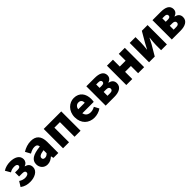

<svg xmlns="http://www.w3.org/2000/svg" viewBox="422 -1993 3490 3490"><g transform="rotate(-45 2167.0 -248.5)"><path d="M220 12C332 12 445 -41 445 -142C445 -209 409 -243 348 -259V-263C403 -280 426 -326 426 -366C426 -466 327 -509 218 -509C152 -509 90 -494 35 -459L92 -360C130 -384 166 -392 208 -392C255 -392 279 -376 279 -349C279 -321 257 -306 214 -306H143V-202H223C272 -202 294 -189 294 -158C294 -124 256 -105 205 -105C171 -105 126 -116 87 -144L27 -47C92 0 153 12 220 12Z M667 12C723 12 768 -13 809 -50H813L824 0H950V-282C950 -438 878 -509 750 -509C672 -509 601 -484 536 -444L590 -344C640 -372 680 -386 720 -386C771 -386 792 -362 796 -321C600 -301 519 -244 519 -139C519 -56 576 12 667 12ZM720 -108C686 -108 667 -122 667 -151C667 -186 697 -213 796 -226V-147C772 -123 751 -108 720 -108Z M1071 0H1225V-376H1367V0H1522V-497H1071Z M1871 12C1930 12 1998 -7 2050 -44L2000 -137C1965 -117 1929 -106 1893 -106C1830 -106 1783 -135 1769 -202H2062C2065 -216 2068 -242 2068 -270C2068 -405 1998 -509 1854 -509C1735 -509 1619 -410 1619 -249C1619 -83 1729 12 1871 12ZM1767 -306C1777 -364 1814 -392 1858 -392C1914 -392 1936 -355 1936 -306Z M2167 0H2393C2506 0 2601 -41 2601 -143C2601 -210 2561 -244 2499 -259V-263C2558 -280 2582 -324 2582 -365C2582 -466 2492 -497 2380 -497H2167ZM2317 -306V-394H2372C2418 -394 2435 -377 2435 -349C2435 -322 2417 -306 2372 -306ZM2317 -103V-202H2384C2432 -202 2452 -181 2452 -153C2452 -125 2434 -103 2385 -103Z M2697 0H2851V-185H3001V0H3156V-497H3001V-321H2851V-497H2697Z M3282 0H3429L3547 -201C3562 -229 3586 -275 3602 -308H3606C3599 -243 3592 -180 3592 -131V0H3741V-497H3594L3477 -296C3462 -267 3437 -222 3421 -189H3418C3424 -253 3431 -316 3431 -366V-497H3282Z M3867 0H4093C4206 0 4301 -41 4301 -143C4301 -210 4261 -244 4199 -259V-263C4258 -280 4282 -324 4282 -365C4282 -466 4192 -497 4080 -497H3867ZM4017 -306V-394H4072C4118 -394 4135 -377 4135 -349C4135 -322 4117 -306 4072 -306ZM4017 -103V-202H4084C4132 -202 4152 -181 4152 -153C4152 -125 4134 -103 4085 -103Z"/></g></svg>

Font: DAIFUKU Sans
Style: Bold
Weight: 700
Designer: Original font ‘Source Han Sans JP’ : Paul D. Hunt
Foundry: Daifuku
Version: Version 1.000